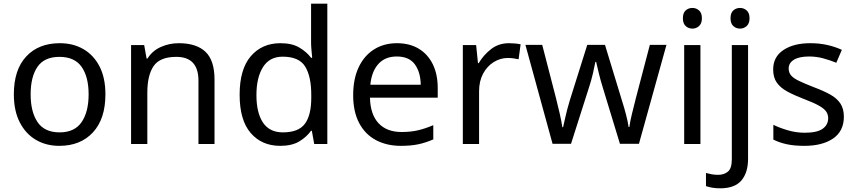

<svg xmlns="http://www.w3.org/2000/svg" viewBox="-20 -780 4636 1040"><path d="M551 -269Q551 -136 483.5 -63Q416 10 301 10Q230 10 174.5 -22.5Q119 -55 87 -117.5Q55 -180 55 -269Q55 -402 122 -474Q189 -546 304 -546Q377 -546 432.5 -513.5Q488 -481 519.5 -419.5Q551 -358 551 -269ZM146 -269Q146 -174 183.5 -118.5Q221 -63 303 -63Q384 -63 422 -118.5Q460 -174 460 -269Q460 -364 422 -418Q384 -472 302 -472Q220 -472 183 -418Q146 -364 146 -269Z M948 -546Q1044 -546 1093 -499.5Q1142 -453 1142 -349V0H1055V-343Q1055 -472 935 -472Q846 -472 812 -422Q778 -372 778 -278V0H690V-536H761L774 -463H779Q805 -505 851 -525.5Q897 -546 948 -546Z M1498 10Q1398 10 1338 -59.5Q1278 -129 1278 -267Q1278 -405 1338.5 -475.5Q1399 -546 1499 -546Q1561 -546 1600.5 -523Q1640 -500 1665 -467H1671Q1670 -480 1667.5 -505.5Q1665 -531 1665 -546V-760H1753V0H1682L1669 -72H1665Q1641 -38 1601 -14Q1561 10 1498 10ZM1512 -63Q1597 -63 1631.5 -109.5Q1666 -156 1666 -250V-266Q1666 -366 1633 -419.5Q1600 -473 1511 -473Q1440 -473 1404.5 -416.5Q1369 -360 1369 -265Q1369 -169 1404.5 -116Q1440 -63 1512 -63Z M2130 -546Q2199 -546 2248.5 -516Q2298 -486 2324.5 -431.5Q2351 -377 2351 -304V-251H1984Q1986 -160 2030.5 -112.5Q2075 -65 2155 -65Q2206 -65 2245.5 -74.5Q2285 -84 2327 -102V-25Q2286 -7 2246 1.5Q2206 10 2151 10Q2075 10 2016.5 -21Q1958 -52 1925.5 -113.5Q1893 -175 1893 -264Q1893 -352 1922.5 -415Q1952 -478 2005.5 -512Q2059 -546 2130 -546ZM2129 -474Q2066 -474 2029.5 -433.5Q1993 -393 1986 -321H2259Q2258 -389 2227 -431.5Q2196 -474 2129 -474Z M2737 -546Q2752 -546 2769.5 -544.5Q2787 -543 2800 -540L2789 -459Q2776 -462 2760.5 -464Q2745 -466 2731 -466Q2690 -466 2654 -443.5Q2618 -421 2596.5 -380.5Q2575 -340 2575 -286V0H2487V-536H2559L2569 -438H2573Q2599 -482 2640 -514Q2681 -546 2737 -546Z M3246 -303Q3233 -344 3223.5 -383.5Q3214 -423 3209 -445H3205Q3201 -423 3192 -383.5Q3183 -344 3169 -302L3073 -1H2973L2826 -537H2917L2991 -251Q3002 -208 3012 -164Q3022 -120 3026 -91H3030Q3034 -108 3039.5 -133Q3045 -158 3052 -185.5Q3059 -213 3066 -235L3161 -537H3257L3349 -235Q3360 -201 3370.5 -161Q3381 -121 3385 -92H3389Q3392 -117 3402.5 -161Q3413 -205 3425 -251L3500 -537H3590L3441 -1H3338Z M3731 -737Q3751 -737 3766.5 -723.5Q3782 -710 3782 -681Q3782 -653 3766.5 -639Q3751 -625 3731 -625Q3709 -625 3694 -639Q3679 -653 3679 -681Q3679 -710 3694 -723.5Q3709 -737 3731 -737ZM3774 -536V0H3686V-536Z M3937 -681Q3937 -710 3952 -723.5Q3967 -737 3989 -737Q4009 -737 4024.5 -723.5Q4040 -710 4040 -681Q4040 -653 4024.5 -639Q4009 -625 3989 -625Q3967 -625 3952 -639Q3937 -653 3937 -681ZM3881 240Q3856 240 3837 236.5Q3818 233 3804 228V157Q3819 161 3835 164Q3851 167 3870 167Q3902 167 3923 149.5Q3944 132 3944 83V-536H4032V80Q4032 155 3996 197.5Q3960 240 3881 240Z M4551 -148Q4551 -70 4493 -30Q4435 10 4337 10Q4281 10 4240.5 1Q4200 -8 4169 -24V-104Q4201 -88 4246.5 -74.5Q4292 -61 4339 -61Q4406 -61 4436 -82.5Q4466 -104 4466 -140Q4466 -160 4455 -176Q4444 -192 4415.5 -208Q4387 -224 4334 -244Q4282 -264 4245 -284Q4208 -304 4188 -332Q4168 -360 4168 -404Q4168 -472 4223.5 -509Q4279 -546 4369 -546Q4418 -546 4460.5 -536.5Q4503 -527 4540 -510L4510 -440Q4476 -454 4439 -464Q4402 -474 4363 -474Q4309 -474 4280.5 -456.5Q4252 -439 4252 -409Q4252 -387 4265 -371.5Q4278 -356 4308.5 -341.5Q4339 -327 4390 -307Q4441 -288 4477 -268Q4513 -248 4532 -219.5Q4551 -191 4551 -148Z"/></svg>

Font: Noto Sans Anatolian Hieroglyphs
Style: Regular
Weight: 400
Designer: Monotype Design Team
Foundry: Monotype Imaging Inc.
Version: Version 2.001; ttfautohint (v1.8.4.7-5d5b)